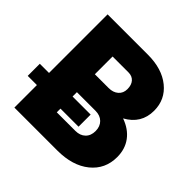

<svg xmlns="http://www.w3.org/2000/svg" viewBox="-190 -863 1024 1024"><g transform="rotate(45 321.5 -351.5)"><path d="M-11.2 -169.9V-261.2H58.1V-703.1H361.8Q468.8 -703.1 533 -651.1Q597.2 -599.1 597.2 -515.1Q597.2 -417.5 508.8 -369.1Q568.4 -348.1 600.6 -304.9Q632.8 -261.7 632.8 -201.2Q632.8 -110.4 564.7 -55.2Q496.6 0 381.8 0H58.1V-169.9ZM235.8 -563V-429.2H339.8Q373.5 -429.2 394.3 -447.3Q415 -465.3 415 -496.1Q415 -527.3 399.2 -545.2Q383.3 -563 356 -563ZM376 -293.9H235.8V-261.2H372.1V-169.9H235.8V-142.1H376Q411.1 -142.1 432.1 -162.4Q453.1 -182.6 453.1 -217.8Q453.1 -252.4 432.1 -273.2Q411.1 -293.9 376 -293.9Z"/></g></svg>

Font: LT Superior Black
Style: Regular
Weight: 900
Designer: Daniel Lyons
Foundry: LyonsType
Version: Version 2.005